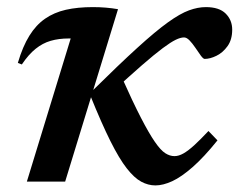

<svg xmlns="http://www.w3.org/2000/svg" viewBox="-20 -524 690 554"><path d="M320.5 -497.5 168 0H57.5L184 -413Q183 -413 181.5 -413Q180 -413 178.5 -413Q149.5 -413 126.2 -406.2Q103 -399.5 82.8 -383.2Q62.5 -367 43 -338L31.5 -342.5Q45.5 -390 64.8 -421Q84 -452 110 -470Q136 -488 170 -495.8Q204 -503.5 248 -503.5Q267.5 -503.5 285.2 -502Q303 -500.5 320.5 -497.5ZM570.5 -354Q566.5 -354 559.2 -363.8Q552 -373.5 543.5 -386.5Q535 -399 526.8 -407.5Q518.5 -416 511 -416Q501 -416 487 -409.2Q473 -402.5 449.5 -385Q426 -367.5 389.2 -335.5Q352.5 -303.5 297.5 -253L330 -304Q363 -230 386.5 -184.5Q410 -139 426.8 -114.8Q443.5 -90.5 456.8 -82Q470 -73.5 483.5 -73.5Q495.5 -73.5 509.2 -81.2Q523 -89 540.8 -105.2Q558.5 -121.5 581.5 -146L607.5 -119Q568.5 -70.5 536 -42Q503.5 -13.5 477 -1.2Q450.5 11 428.5 11Q407.5 11 387.5 0.2Q367.5 -10.5 345.8 -38.2Q324 -66 298.5 -117Q273 -168 240.5 -248.5L246.5 -262Q324 -338.5 376.5 -386.2Q429 -434 464.5 -459.5Q500 -485 525.5 -494.2Q551 -503.5 574 -503.5Q612.5 -503.5 631.2 -484.8Q650 -466 650 -438.5Q650 -409.5 636.5 -390.8Q623 -372 604.5 -363Q586 -354 570.5 -354Z"/></svg>

Font: Newsreader 9pt Medium
Style: Italic
Weight: 500
Italic angle: -17°
Designer: Hugues Gentile
Foundry: Production Type
Version: Version 1.003